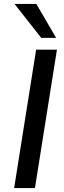

<svg xmlns="http://www.w3.org/2000/svg" viewBox="-20 -958 328 978"><path d="M52 0 164 -705H270L158 0ZM190 -765 54 -938H165L266 -765Z"/></svg>

Font: Nunito Sans 10pt SemiBold
Style: Italic
Weight: 600
Italic angle: -9°
Designer: Vernon Adams
Foundry: Vernon Adams
Version: Version 3.101;gftools[0.9.27]